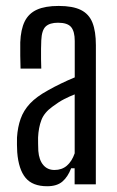

<svg xmlns="http://www.w3.org/2000/svg" viewBox="-20 -627 397 653"><path d="M140.4 6.4Q90.6 6.4 66.9 -22.3Q43.2 -50.9 38.6 -109Q38.1 -121.6 37.7 -134.6Q37.3 -147.6 37.8 -159.3Q40.1 -194.8 50.2 -223.1Q60.2 -251.5 82.2 -275Q104.3 -298.4 142.8 -319.5Q164.6 -331.9 187.7 -343Q210.7 -354.2 234.2 -363.8V-487.7Q234.2 -520.1 221.9 -534.9Q209.6 -549.7 177.3 -549.7Q149.2 -549.7 135.5 -537Q121.9 -524.3 120.4 -489.6Q119.9 -478.2 119.6 -461Q119.4 -443.9 119.6 -425.9Q119.9 -407.8 120.4 -393.6H49.9Q49.4 -412.3 48.9 -437.5Q48.4 -462.8 48.9 -482.9Q50.6 -526.7 64 -554.1Q77.5 -581.4 105.6 -594.1Q133.6 -606.8 179.7 -606.8Q227.6 -606.8 255.1 -593.1Q282.7 -579.4 294.4 -550Q306.1 -520.6 306.1 -473.2L305.9 0H233.8V-54.7H222Q210.7 -25.4 192.2 -9.5Q173.7 6.4 140.4 6.4ZM165.3 -48.9Q190.4 -48.9 207.4 -63.5Q224.5 -78.1 234 -105.6V-306Q216.8 -299.3 198.7 -290.1Q180.5 -280.9 158.7 -264.5Q130.3 -244.2 120.7 -218.5Q111 -192.9 109.5 -159.3Q109.4 -150.2 109.6 -138.2Q109.8 -126.1 110.3 -113.8Q112.8 -82.7 127.2 -65.8Q141.5 -48.9 165.3 -48.9Z"/></svg>

Font: Big Shoulders Thin
Style: Regular
Weight: 100
Designer: Patric King
Foundry: XO Type Co
Version: Version 2.002